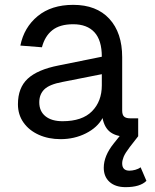

<svg xmlns="http://www.w3.org/2000/svg" viewBox="-20 -562 640 792"><path d="M230 12Q180 12 140 -6Q100 -24 77 -56.5Q54 -89 54 -132Q54 -200 94.5 -237.5Q135 -275 222 -292L400 -328Q400 -396 369.5 -429Q339 -462 282 -462Q227 -462 196 -437.5Q165 -413 153 -367L64 -374Q79 -449 135.5 -495.5Q192 -542 282 -542Q378 -542 431 -484.5Q484 -427 484 -326V-106Q484 -88 492 -81Q500 -74 516 -74H550V0Q534 2 506 2Q462 2 436.5 -16Q411 -34 403 -75Q382 -36 334.5 -12Q287 12 230 12ZM238 -62Q319 -62 359.5 -103Q400 -144 400 -210V-256L238 -224Q184 -214 163 -193.5Q142 -173 142 -140Q142 -103 167.5 -82.5Q193 -62 238 -62ZM498 210Q456 210 432 188.5Q408 167 408 130Q408 81 449 30L481 -10L550 0L515 45Q496 70 490 85Q484 100 484 112Q484 142 514 142Q525 142 538 138.5Q551 135 560 128L584 184Q558 210 498 210Z"/></svg>

Font: Geist Mono
Style: Regular
Weight: 400
Monospace: yes
Designer: Basement.studio, Andrés Briganti, Mateo Zaragoza
Foundry: Basement.studio, Vercel, Andrés Briganti, Guido Ferreyra, Mateo Zaragoza
Version: Version 1.500; ttfautohint (v1.8.4.7-5d5b)